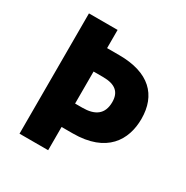

<svg xmlns="http://www.w3.org/2000/svg" viewBox="-164 -850 956 987"><g transform="rotate(30 314.0 -357.0)"><path d="M589 -379C589 -520 504 -606 326 -606H254V-714H84V0H254V-138H320C521 -138 589 -254 589 -379ZM297 -277H254V-467H310C384 -467 416 -437 416 -379C416 -306 371 -277 297 -277Z"/></g></svg>

Font: Noto Sans Gurmukhi ExtraBold
Style: Regular
Weight: 800
Designer: Jelle Bosma - Monotype Design Team
Foundry: Monotype Imaging Inc.
Version: Version 2.004